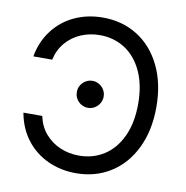

<svg xmlns="http://www.w3.org/2000/svg" viewBox="-81 -795 855 883"><g transform="rotate(10 346.5 -353.5)"><path d="M330.1 -72.3Q395 -72.3 446.5 -105Q498 -137.7 527.8 -201.2Q557.6 -264.6 557.6 -353.5Q557.6 -442.4 527.8 -505.9Q498 -569.3 446.5 -602.1Q395 -634.8 330.1 -634.8Q283.2 -634.8 242.2 -617.4Q201.2 -600.1 172.1 -566.2Q143.1 -532.2 132.8 -485.4H44.9Q57.6 -556.2 97.7 -608.6Q137.7 -661.1 198 -689Q258.3 -716.8 330.1 -716.8Q420.9 -716.8 491.7 -672.4Q562.5 -627.9 602.5 -545.7Q642.6 -463.4 642.6 -353.5Q642.6 -243.7 602.5 -161.4Q562.5 -79.1 491.7 -34.7Q420.9 9.8 330.1 9.8Q258.8 9.8 198.5 -18.1Q138.2 -45.9 97.9 -98.4Q57.6 -150.9 44.9 -222.7H132.8Q142.6 -175.3 171.6 -141.4Q200.7 -107.4 241.9 -89.8Q283.2 -72.3 330.1 -72.3ZM270.5 -359.4Q270 -376 278.6 -390.4Q287.1 -404.8 301.5 -413.3Q315.9 -421.9 333 -421.9Q349.6 -421.9 364 -413.3Q378.4 -404.8 387 -390.4Q395.5 -376 395.5 -359.4Q395.5 -342.3 387 -327.6Q378.4 -313 364 -304.4Q349.6 -295.9 333 -295.9Q315.9 -295.9 301.5 -304.4Q287.1 -313 278.6 -327.6Q270 -342.3 270.5 -359.4Z"/></g></svg>

Font: Pretendard Std
Style: Regular
Weight: 400
Designer: Base glyphs from Inter by Rasmus Andersson; Hangeul glyphs from Noto Sans CJK(Source Han Sans) by Jang Soo-young and Kan
Foundry: Kil Hyung-jin
Version: Version 1.309